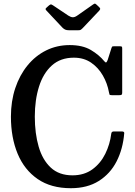

<svg xmlns="http://www.w3.org/2000/svg" viewBox="-20 -1005 728 1037"><path d="M39 -375Q39 -458.5 62.5 -529Q86 -599.5 128.8 -651.8Q171.5 -704 229.5 -732.8Q287.5 -761.5 356.5 -761.5Q426 -761.5 470.8 -735Q515.5 -708.5 544 -673.5Q550.5 -666 553.8 -668Q557 -670 561.5 -681L582 -745.5Q584 -751 585.5 -753Q587 -755 595 -755H628Q636 -755 638 -752.8Q640 -750.5 640 -743V-505Q640 -496 637 -493.5Q634 -491 624.5 -491H583.5Q572.5 -491 571.5 -494.5Q570.5 -498 568.5 -506.5Q560 -554.5 535.5 -597.2Q511 -640 471.8 -666.8Q432.5 -693.5 379 -693.5Q307 -693.5 260.2 -651.5Q213.5 -609.5 190.8 -537.5Q168 -465.5 168 -375Q168 -284.5 188.8 -213Q209.5 -141.5 254.2 -99.8Q299 -58 371.5 -58Q434.5 -58 478.8 -90.2Q523 -122.5 548.5 -174Q574 -225.5 581 -283.5Q582.5 -295 594.5 -295H638Q652 -295 651 -285.5Q644 -200.5 609.8 -133.5Q575.5 -66.5 513.5 -27.5Q451.5 11.5 362.5 11.5Q255.5 11.5 183.5 -38Q111.5 -87.5 75.2 -174.8Q39 -262 39 -375ZM317 -856 233 -945.5Q227 -951.5 226.2 -955.2Q225.5 -959 232 -964.5L245 -976Q252.5 -982 256 -981.2Q259.5 -980.5 268 -975L348.5 -921Q362.5 -912 373.2 -911.8Q384 -911.5 397.5 -921L483 -981Q490.5 -986.5 494.2 -985Q498 -983.5 504.5 -977L513.5 -968.5Q520.5 -962 521.2 -958.2Q522 -954.5 516 -947.5L426.5 -853Q421 -847.5 417 -844.5Q413 -841.5 401.5 -841.5H354Q339.5 -841.5 331.8 -845.2Q324 -849 317 -856Z"/></svg>

Font: Besley* Narrow Medium
Style: Regular
Weight: 500
Width: 4
Designer: Owen Earl
Foundry: indestructible type*
Version: Version 3.000; ttfautohint (v1.8.3)